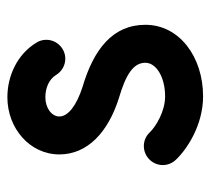

<svg xmlns="http://www.w3.org/2000/svg" viewBox="-44 -496 543 494"><g transform="rotate(-90 227.0 -249.5)"><path d="M62.5 -67.9C90.8 -38.1 152.8 2 225.6 2C326.7 2 409.7 -58.6 409.7 -146.5C409.7 -231 345.7 -279.8 250 -308.1C202.6 -323.2 173.8 -345.2 173.8 -367.7C173.8 -387.7 195.8 -403.8 223.1 -403.8C248.5 -403.8 270 -393.6 280.8 -376C289.1 -362.3 304.7 -352.5 322.3 -352.5C349.1 -352.5 371.1 -374.5 371.1 -401.4C371.1 -410.6 368.7 -418.9 363.8 -426.8C333.5 -476.6 277.8 -501.5 223.1 -501.5C144 -501.5 76.2 -444.3 76.2 -367.7C76.2 -295.4 133.3 -242.2 221.7 -214.4C281.2 -196.8 312 -177.7 312 -146.5C312 -118.7 275.4 -95.7 225.6 -95.7C187 -95.7 148.4 -119.1 132.8 -135.3C123.5 -145 111.3 -150.4 97.7 -150.4C70.8 -150.4 48.8 -128.4 48.8 -101.6C48.8 -88.4 54.2 -76.7 62.5 -67.9Z"/></g></svg>

Font: Velvelyne Book
Style: Bold
Weight: 700
Designer: Manon Van der Borght et Mariel Nils
Foundry: Velvetyne
Version: Version 1.070;Glyphs 3.3.1 (3343)